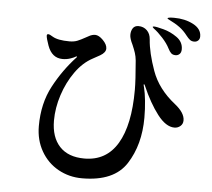

<svg xmlns="http://www.w3.org/2000/svg" viewBox="-58 -911 1117 1013"><g transform="rotate(5 500.0 -404.0)"><path d="M897 -759Q878 -784 855 -801Q832 -818 795 -836Q789 -839 789 -841Q789 -847 823 -847Q881 -847 925 -824Q969 -801 969 -761Q969 -747 960.5 -739Q952 -731 940 -731Q926 -731 917 -738Q908 -745 897 -759ZM808 -683Q795 -709 769.5 -737Q744 -765 722 -781Q715 -787 715 -789Q715 -792 722 -792Q734 -792 772 -782Q810 -772 844 -748Q878 -724 878 -685Q878 -668 869 -659.5Q860 -651 848 -651Q833 -651 824.5 -659Q816 -667 808 -683ZM696 -484Q694 -484 694 -480Q694 -479 698 -463Q704 -440 708.5 -397.5Q713 -355 713 -308Q713 -165 647.5 -63Q582 39 413 39Q344 39 286.5 7Q229 -25 195.5 -83.5Q162 -142 162 -216Q162 -336 211 -428Q260 -520 329 -594Q331 -596 331 -598Q331 -599 329 -599L325 -598Q318 -593 298 -586Q278 -579 256 -579Q199 -579 176 -643Q163 -679 162 -694Q162 -703 169 -703Q177 -703 194 -692Q222 -675 284 -675Q308 -675 325.5 -682Q343 -689 368 -703Q371 -704 381 -710Q391 -716 400 -718.5Q409 -721 416 -721Q436 -721 458.5 -698Q481 -675 481 -654Q481 -633 452 -616Q437 -607 414 -595Q363 -568 323.5 -512.5Q284 -457 261.5 -388Q239 -319 239 -252Q239 -164 284.5 -115Q330 -66 416 -66Q532 -66 591 -165Q650 -264 650 -450Q650 -501 641 -605Q639 -626 633 -644.5Q627 -663 617 -686Q601 -718 601 -737Q601 -758 610.5 -772.5Q620 -787 640 -787Q667 -787 685 -769.5Q703 -752 705 -722Q710 -652 743.5 -558.5Q777 -465 867 -394Q920 -352 920 -312Q920 -293 906.5 -281.5Q893 -270 875 -270Q830 -270 785 -328.5Q740 -387 701 -477Q698 -484 696 -484Z"/></g></svg>

Font: Shippori Antique B1
Style: Regular
Weight: 400
Designer: FONTDASU
Foundry: FONTDASU / Google Inc. / but / Adobe
Version: Version 2.001